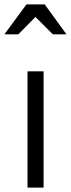

<svg xmlns="http://www.w3.org/2000/svg" viewBox="-36 -822 322 872"><path d="M266 -666 167 -802H84L-16 -666H47L125 -745L204 -666ZM162 30V-498H89V30Z"/></svg>

Font: LINE Seed JP App_OTF Regular
Style: Regular
Weight: 400
Designer: LY Corporation & Fontrix & Fontworks
Version: Version 1.002